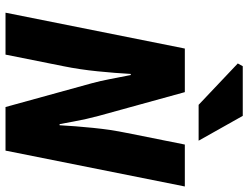

<svg xmlns="http://www.w3.org/2000/svg" viewBox="-122 -778 900 696"><g transform="rotate(90 328.0 -430.0)"><path d="M26 0 156 -650H314L400 -338Q406 -316 411 -293.5Q416 -271 420.5 -247Q425 -223 430 -196H434Q437 -252 443.5 -317Q450 -382 462 -440L504 -650H656L526 0H368L282 -312Q273 -345 266.5 -379.5Q260 -414 252 -454H248Q245 -399 238.5 -334Q232 -269 220 -210L178 0ZM360 -700 210 -842 220 -860H400L490 -700Z"/></g></svg>

Font: Source Sans 3 Black
Style: Italic
Weight: 900
Italic angle: -11°
Designer: Paul D. Hunt
Foundry: Adobe
Version: Version 3.052;hotconv 1.1.0;makeotfexe 2.6.0